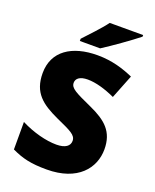

<svg xmlns="http://www.w3.org/2000/svg" viewBox="-168 -1023 914 1129"><g transform="rotate(20 288.5 -458.5)"><path d="M528 -917V-927H319C286 -882 224 -818 190 -781V-767H317C371 -801 481 -879 528 -917ZM544 -217C544 -328 484 -379 380 -426C274 -474 240 -490 240 -524C240 -550 262 -570 312 -570C363 -570 424 -552 485 -524L544 -673C485 -699 411 -724 318 -724C158 -724 49 -653 49 -515C49 -392 116 -343 222 -294C315 -252 351 -237 351 -200C351 -169 325 -147 268 -147C204 -147 121 -168 44 -207V-35C112 -3 166 10 264 10C459 10 544 -100 544 -217Z"/></g></svg>

Font: Noto Sans Sinhala UI Black
Style: Regular
Weight: 900
Designer: Jelle Bosma - Monotype Design Team
Foundry: Monotype Imaging Inc.
Version: Version 2.006